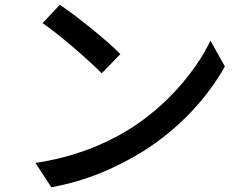

<svg xmlns="http://www.w3.org/2000/svg" viewBox="-20 -765 1040 812"><path d="M233 -745 160 -667C234 -617 358 -508 410 -455L489 -536C433 -594 303 -698 233 -745ZM130 -76 197 27C352 -1 479 -60 580 -122C736 -218 859 -354 931 -484L870 -593C809 -465 684 -315 523 -216C427 -157 297 -101 130 -76Z"/></svg>

Font: Noto Sans CJK SC Medium
Style: Regular
Weight: 500
Designer: Ryoko NISHIZUKA 西塚涼子 (kana, bopomofo & ideographs); Paul D. Hunt (Latin, Greek & Cyrillic); Sandoll Communications 산돌커뮤니
Foundry: Adobe
Version: Version 2.004;hotconv 1.0.118;makeotfexe 2.5.65603